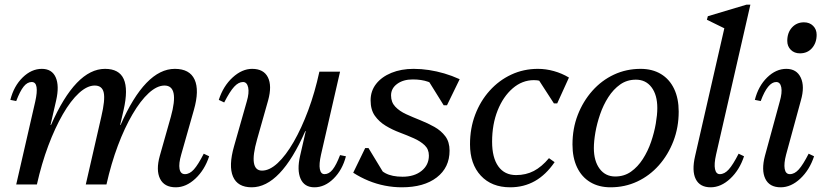

<svg xmlns="http://www.w3.org/2000/svg" viewBox="-20 -785 3508 817"><path d="M728 12Q679 12 661 -24.5Q643 -61 660 -122L707 -288Q744 -421 680 -421Q648 -421 613 -389Q578 -357 544 -299Q510 -241 481.5 -165Q453 -89 433 0H387L456 -253H493Q598 -492 724 -492Q787 -492 808 -446.5Q829 -401 805 -317L751 -127Q740 -89 744 -66.5Q748 -44 767 -44Q787 -44 805 -64Q823 -84 847 -131L870 -120Q851 -62 811.5 -25Q772 12 728 12ZM49 0 130 -353Q139 -393 135.5 -414.5Q132 -436 115 -436Q96 -436 80.5 -416.5Q65 -397 49 -355L24 -360Q39 -419 76.5 -455.5Q114 -492 158 -492Q201 -492 217 -456Q233 -420 219 -358L137 0ZM91 0 160 -253H197Q302 -492 427 -492Q487 -492 506.5 -448.5Q526 -405 506 -317L433 0H345L411 -288Q428 -360 421.5 -390.5Q415 -421 383 -421Q351 -421 316 -389Q281 -357 247.5 -299Q214 -241 185.5 -165Q157 -89 137 0Z M1051 12Q991 12 971.5 -33.5Q952 -79 976 -163L1030 -353Q1041 -390 1036 -413Q1031 -436 1014 -436Q995 -436 976.5 -416Q958 -396 934 -349L911 -360Q930 -419 970 -455.5Q1010 -492 1053 -492Q1102 -492 1120 -456Q1138 -420 1121 -358L1074 -192Q1055 -125 1060.5 -92Q1066 -59 1095 -59Q1127 -59 1161.5 -91Q1196 -123 1229.5 -181Q1263 -239 1291.5 -315.5Q1320 -392 1339 -480H1385L1316 -227H1279Q1174 12 1051 12ZM1318 12Q1275 12 1259 -24.5Q1243 -61 1257 -122L1339 -480H1427L1346 -127Q1337 -87 1341 -65.5Q1345 -44 1361 -44Q1380 -44 1395.5 -63.5Q1411 -83 1427 -125L1452 -120Q1437 -62 1399.5 -25Q1362 12 1318 12Z M1690 12Q1654 12 1618 5Q1582 -2 1548 -16Q1514 -30 1483 -50L1534 -155H1548L1619 -38L1566 -47V-102Q1592 -63 1620 -48Q1648 -33 1693 -33Q1743 -33 1774 -58Q1805 -83 1805 -123Q1805 -150 1787 -167Q1769 -184 1741 -196.5Q1713 -209 1681 -221Q1649 -233 1621 -250Q1593 -267 1575 -292.5Q1557 -318 1557 -358Q1557 -398 1580.5 -428Q1604 -458 1645.5 -475Q1687 -492 1740 -492Q1773 -492 1805.5 -487Q1838 -482 1870.5 -472.5Q1903 -463 1936 -448L1882 -337H1868L1794 -456L1858 -447V-402Q1830 -427 1802 -437Q1774 -447 1736 -447Q1696 -447 1670 -428Q1644 -409 1644 -379Q1644 -350 1662 -331Q1680 -312 1708.5 -299Q1737 -286 1768.5 -273.5Q1800 -261 1828.5 -245Q1857 -229 1875 -205Q1893 -181 1893 -144Q1893 -72 1838.5 -30Q1784 12 1690 12Z M2151 12Q2072 12 2026 -37.5Q1980 -87 1980 -171Q1980 -239 2002 -297Q2024 -355 2063.5 -399Q2103 -443 2155.5 -467.5Q2208 -492 2269 -492Q2303 -492 2337 -482.5Q2371 -473 2401 -455L2351 -345H2337L2258 -467H2320V-416Q2311 -426 2300.5 -432Q2290 -438 2278 -441Q2266 -444 2252 -444Q2202 -444 2161.5 -409Q2121 -374 2097.5 -315Q2074 -256 2074 -182Q2074 -114 2100.5 -77Q2127 -40 2176 -40Q2218 -40 2251.5 -57.5Q2285 -75 2316 -112L2340 -95Q2303 -41 2256 -14.5Q2209 12 2151 12Z M2578 12Q2528 12 2491.5 -10Q2455 -32 2435.5 -73Q2416 -114 2416 -170Q2416 -238 2438.5 -296Q2461 -354 2500.5 -398.5Q2540 -443 2592.5 -467.5Q2645 -492 2706 -492Q2756 -492 2792.5 -470Q2829 -448 2848.5 -407Q2868 -366 2868 -310Q2868 -243 2845.5 -184.5Q2823 -126 2783.5 -81.5Q2744 -37 2691.5 -12.5Q2639 12 2578 12ZM2598 -34Q2636 -34 2665 -54.5Q2694 -75 2715.5 -108.5Q2737 -142 2750.5 -181.5Q2764 -221 2770.5 -259Q2777 -297 2777 -325Q2777 -381 2752.5 -413.5Q2728 -446 2686 -446Q2648 -446 2619 -425.5Q2590 -405 2568.5 -371.5Q2547 -338 2533.5 -298.5Q2520 -259 2513.5 -221.5Q2507 -184 2507 -155Q2507 -100 2531.5 -67Q2556 -34 2598 -34Z M3004 12Q2958 12 2940.5 -23Q2923 -58 2938 -122L3068 -690L3092 -650L2988 -701L2992 -716L3156 -765H3173L3027 -127Q3018 -87 3022.5 -65.5Q3027 -44 3043 -44Q3063 -44 3081 -64Q3099 -84 3123 -131L3146 -120Q3127 -62 3087.5 -25Q3048 12 3004 12Z M3302 12Q3254 12 3236.5 -24.5Q3219 -61 3235 -122L3298 -353Q3309 -391 3304.5 -413.5Q3300 -436 3283 -436Q3247 -436 3217 -355L3192 -360Q3207 -419 3244.5 -455.5Q3282 -492 3326 -492Q3370 -492 3387.5 -454.5Q3405 -417 3388 -358L3325 -127Q3315 -89 3319 -66.5Q3323 -44 3341 -44Q3361 -44 3379 -64Q3397 -84 3421 -131L3444 -120Q3425 -62 3385.5 -25Q3346 12 3302 12ZM3384 -558Q3360 -558 3345 -573Q3330 -588 3330 -611Q3330 -646 3350 -668Q3370 -690 3401 -690Q3425 -690 3440 -675Q3455 -660 3455 -637Q3455 -603 3435.5 -580.5Q3416 -558 3384 -558Z"/></svg>

Font: Platypi Light
Style: Italic
Weight: 300
Italic angle: -13°
Designer: David Sargent
Foundry: Bolt Cutter Type
Version: Version 1.200